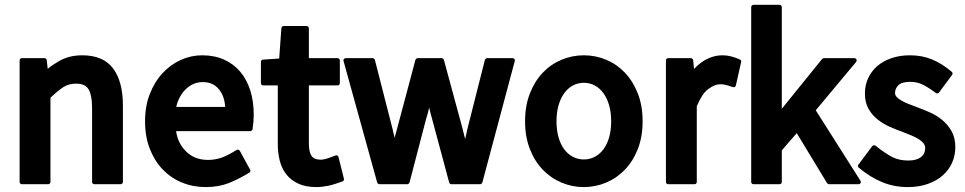

<svg xmlns="http://www.w3.org/2000/svg" viewBox="-20 -738 3940 784"><path d="M161.6 -500.5Q165.5 -500.5 168 -498Q170.4 -495.6 170.9 -492.2L174.8 -457Q184.6 -465.3 195.6 -472.7Q206.5 -480 218.3 -486.8Q260.3 -512.2 315.9 -512.2Q401.4 -512.2 441.7 -458.7Q481.9 -405.3 481.9 -306.2V4.9Q481.9 8.8 479 11.5Q476.1 14.2 472.2 14.2H365.2Q361.3 14.2 358.6 11.5Q356 8.8 356 4.9V-294.9Q356 -324.2 351.8 -344.5Q347.7 -364.7 339.8 -376Q325.7 -396.5 290.5 -396.5Q261.2 -396.5 237.8 -381.8Q226.1 -374 212.9 -363Q199.7 -352.1 186 -338.9V4.9Q186 8.8 183.3 11.5Q180.7 14.2 176.8 14.2H69.3Q65.4 14.2 62.7 11.5Q60.1 8.8 60.1 4.9V-491.2Q60.1 -495.1 62.7 -497.8Q65.4 -500.5 69.3 -500.5Z M572.3 -242.7Q572.3 -304.7 591.8 -354.5Q611.3 -404.3 644 -439.5Q676.8 -474.6 718.5 -493.4Q760.3 -512.2 805.2 -512.2Q856 -512.2 895.3 -494.4Q934.6 -476.6 961.4 -444.6Q988.3 -412.6 1002.2 -367.9Q1016.1 -323.2 1016.1 -269Q1016.1 -254.9 1014.9 -240.5Q1013.7 -226.1 1011.2 -210.4Q1010.7 -207.5 1007.8 -205.1Q1004.9 -202.6 1002 -202.6H699.2Q705.1 -155.8 737.3 -122.1Q772.5 -85 829.6 -85Q844.2 -85 857.7 -87.4Q871.1 -89.8 883.8 -93.8Q909.7 -103 945.8 -125.5Q949.7 -127.9 953.4 -126.7Q957 -125.5 959.5 -121.6L1001.5 -44.9Q1003.4 -42 1002.2 -38.3Q1001 -34.7 997.6 -32.7Q975.1 -19 953.6 -8.3Q932.1 2.4 913.6 9.8Q893.6 17.6 869.9 21.7Q846.2 25.9 819.8 25.9Q768.1 25.9 722.9 7.3Q677.7 -11.2 644.3 -46.1Q610.8 -81.1 591.6 -130.6Q572.3 -180.2 572.3 -242.7ZM899.4 -301.3Q897 -344.7 874.5 -372.6Q851.1 -402.8 807.6 -402.8Q766.6 -402.8 735.4 -370.6Q727.5 -362.8 721.2 -352.8Q714.8 -342.8 709.5 -331.5Q705.6 -323.2 703.4 -315.7Q701.2 -308.1 699.7 -301.3Z M1114.3 -389.2H1054.7Q1050.8 -389.2 1048.1 -391.8Q1045.4 -394.5 1045.4 -398.4V-485.4Q1045.4 -489.3 1047.9 -491.9Q1050.3 -494.6 1054.2 -494.6L1120.1 -499L1128.9 -622.6Q1129.4 -626.5 1132.1 -629.2Q1134.8 -631.8 1138.2 -631.8H1231.9Q1235.8 -631.8 1238.5 -628.9Q1241.2 -626 1241.2 -622.1V-500.5H1358.4Q1362.3 -500.5 1365 -497.8Q1367.7 -495.1 1367.7 -491.2V-398.4Q1367.7 -394.5 1365 -391.8Q1362.3 -389.2 1358.4 -389.2H1241.2V-152.8Q1241.2 -118.2 1251.7 -102.1Q1262.2 -85.9 1290 -85.9Q1299.3 -85.9 1312 -89.6Q1324.7 -93.3 1349.6 -103Q1354 -105 1357.7 -102.8Q1361.3 -100.6 1362.3 -96.2L1384.3 -8.3Q1385.3 -4.9 1383.5 -1.5Q1381.8 2 1378.4 2.9Q1361.8 8.8 1347.9 13.2Q1334 17.6 1321.3 20.3Q1308.6 22.9 1296.4 24.4Q1284.2 25.9 1272 25.9Q1228.5 25.9 1198.2 12Q1168 -2 1149.2 -25.9Q1130.4 -49.8 1122.1 -82.8Q1113.8 -115.7 1114.3 -153.8Z M1868.7 -212.9 1879.4 -169.9 1888.7 -211.9 1960 -493.7Q1960.9 -496.1 1963.6 -498.3Q1966.3 -500.5 1968.8 -500.5H2073.2Q2078.1 -500.5 2080.8 -496.8Q2083.5 -493.2 2082 -488.8L1949.7 6.8Q1948.7 9.8 1946 12Q1943.4 14.2 1940.9 14.2H1822.8Q1819.8 14.2 1817.4 12Q1814.9 9.8 1814 6.8L1743.7 -254.9Q1740.7 -265.6 1737.8 -276.6Q1734.9 -287.6 1732.4 -298.8Q1730 -287.1 1726.8 -275.6Q1723.6 -264.2 1720.2 -252.9V-253.4L1652.3 6.8Q1651.4 9.8 1648.7 12Q1646 14.2 1643.1 14.2H1528.8Q1526.4 14.2 1523.7 12Q1521 9.8 1520 6.8L1382.8 -488.8Q1381.3 -493.2 1384 -496.8Q1386.7 -500.5 1391.6 -500.5H1502Q1504.4 -500.5 1507.1 -498.3Q1509.8 -496.1 1510.7 -493.7L1583.5 -209L1585 -202.6L1584.5 -203.6L1591.3 -175.3L1601.6 -212.9L1676.3 -493.7Q1677.2 -496.1 1679.7 -498.3Q1682.1 -500.5 1685.1 -500.5H1783.7Q1786.6 -500.5 1789.1 -498.3Q1791.5 -496.1 1792.5 -493.7Z M2124 -242.7Q2124 -306.2 2143.6 -356.2Q2163.1 -406.2 2196 -440.9Q2229 -475.6 2272.7 -493.9Q2316.4 -512.2 2364.3 -512.2Q2412.1 -512.2 2455.6 -493.9Q2499 -475.6 2532 -440.9Q2564.9 -406.2 2584.5 -356.2Q2604 -306.2 2604 -242.7Q2604 -179.7 2584.5 -129.6Q2564.9 -79.6 2531.7 -45.2Q2498.5 -10.7 2455.1 7.6Q2411.6 25.9 2364.3 25.9Q2316.4 25.9 2272.9 7.6Q2229.5 -10.7 2196.3 -45.2Q2163.1 -79.6 2143.6 -129.6Q2124 -179.7 2124 -242.7ZM2252.4 -242.7Q2252.4 -206.1 2260.7 -177.2Q2269 -148.4 2283.9 -128.4Q2298.8 -108.4 2319.3 -97.7Q2339.8 -86.9 2364.3 -86.9Q2388.2 -86.9 2408.7 -97.7Q2429.2 -108.4 2444.1 -128.4Q2459 -148.4 2467.3 -177.2Q2475.6 -206.1 2475.6 -242.7Q2475.6 -278.8 2467.3 -307.9Q2459 -336.9 2444.1 -357.4Q2429.2 -377.9 2408.7 -388.9Q2388.2 -399.9 2364.3 -399.9Q2339.8 -399.9 2319.3 -388.9Q2298.8 -377.9 2283.9 -357.4Q2269 -336.9 2260.7 -307.9Q2252.4 -278.8 2252.4 -242.7Z M2814 -456.5Q2826.7 -470.2 2842.3 -481.9Q2861.3 -496.1 2884 -504.2Q2906.7 -512.2 2930.2 -512.2Q2963.9 -512.2 3001 -495.1Q3007.8 -492.7 3006.3 -484.9L2984.9 -389.6Q2982.4 -379.9 2972.7 -382.3Q2948.2 -390.6 2939.9 -392.1Q2932.1 -394 2919.9 -394Q2898.9 -394 2871.6 -374Q2858.4 -364.3 2847.2 -346.9Q2835.9 -329.6 2825.2 -304.2V4.9Q2825.2 8.8 2822.5 11.5Q2819.8 14.2 2815.9 14.2H2708.5Q2704.6 14.2 2701.9 11.5Q2699.2 8.8 2699.2 4.9V-491.2Q2699.2 -495.1 2701.9 -497.8Q2704.6 -500.5 2708.5 -500.5H2801.3Q2804.7 -500.5 2807.4 -498Q2810.1 -495.6 2810.5 -492.2Z M3172.4 -293.9 3336.9 -497.1Q3337.9 -498 3340.3 -499.3Q3342.8 -500.5 3344.2 -500.5H3468.3Q3474.6 -500.5 3477.1 -495.4Q3479.5 -490.2 3475.6 -484.9L3311 -287.6L3493.2 -0.5Q3496.6 4.9 3493.9 9.5Q3491.2 14.2 3485.4 14.2H3364.7Q3363.3 14.2 3360.6 12.7Q3357.9 11.2 3356.9 9.3L3233.4 -194.3Q3217.8 -176.3 3202.9 -159.4Q3188 -142.6 3172.4 -124V4.9Q3172.4 8.8 3169.7 11.5Q3167 14.2 3163.1 14.2H3056.6Q3052.7 14.2 3050 11.5Q3047.4 8.8 3047.4 4.9V-708.5Q3047.4 -712.4 3050 -715.3Q3052.7 -718.3 3056.6 -718.3H3163.1Q3167 -718.3 3169.7 -715.3Q3172.4 -712.4 3172.4 -708.5Z M3541.5 -141.1Q3543.9 -144 3548.1 -144.8Q3552.2 -145.5 3555.2 -143.1Q3575.7 -126.5 3593 -115Q3610.4 -103.5 3624.5 -96.2Q3651.9 -82.5 3689.5 -82.5Q3707 -82.5 3720 -86.4Q3732.9 -90.3 3741.5 -97.2Q3750 -104 3753.9 -113Q3757.8 -122.1 3757.8 -132.3Q3758.3 -143.6 3751 -152.8Q3743.7 -162.1 3731.2 -169.9Q3718.8 -177.7 3701.9 -184.8Q3685.1 -191.9 3666 -199.2H3666.5Q3640.6 -208 3613.3 -220.2Q3585.9 -232.4 3563.2 -250.5Q3540.5 -268.6 3526.1 -294.2Q3511.7 -319.8 3511.7 -356Q3511.7 -389.6 3524.7 -418.2Q3537.6 -446.8 3561.8 -467.8Q3585.9 -488.8 3619.9 -500.5Q3653.8 -512.2 3695.8 -512.2Q3744.6 -512.2 3785.6 -495.4Q3826.7 -478.5 3866.2 -444.8Q3869.1 -442.4 3869.6 -438.7Q3870.1 -435.1 3867.7 -432.1L3814.5 -360.4Q3812 -357.4 3808.1 -356.7Q3804.2 -356 3801.3 -358.4Q3767.1 -383.8 3744.6 -394Q3722.7 -403.8 3696.8 -403.8Q3662.1 -403.8 3648.4 -390.1Q3634.8 -376.5 3634.8 -358.9Q3634.3 -350.1 3641.1 -342.5Q3647.9 -335 3659.9 -327.9Q3671.9 -320.8 3688.2 -314.2Q3704.6 -307.6 3723.6 -300.8Q3748.5 -291.5 3776.4 -279.3Q3804.2 -267.1 3827.1 -248.3Q3850.1 -229.5 3865.5 -202.4Q3880.9 -175.3 3880.9 -137.2Q3880.9 -103.5 3867.9 -74Q3855 -44.4 3830.1 -22.2Q3805.2 0 3769 12.9Q3732.9 25.9 3686.5 25.9Q3631.3 25.9 3582.8 6.1Q3534.2 -13.7 3486.8 -53.2Q3483.9 -55.7 3483.4 -59.3Q3482.9 -63 3485.4 -65.9Z"/></svg>

Font: Pyidaungsu ZawDecode
Style: Bold
Weight: 700
Designer: Sun Tun
Foundry: Your Own Font Foundry
Version: Version 2.50